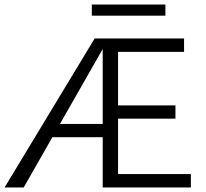

<svg xmlns="http://www.w3.org/2000/svg" viewBox="-22 -828 910 848"><path d="M-1.8 0 396 -658H458.2L82.6 0ZM181.5 -222.1 214.1 -280.6H467V-222.1ZM466.5 -303.9V-362.5H752.9V-303.9ZM431.6 0V-658H790.9V-598.9H499.4V-59.1H821V0ZM383.5 -758.7V-808H708.5V-758.7Z"/></svg>

Font: Ysabeau
Style: Bold
Weight: 700
Designer: Christian Thalmann (Catharsis Fonts)
Version: Version 2.000;gftools[0.9.27.dev2+g8671c4b]